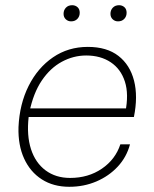

<svg xmlns="http://www.w3.org/2000/svg" viewBox="-20 -707 592 737"><path d="M246 10Q185 10 140.5 -18.5Q96 -47 72.5 -98.5Q49 -150 51 -219Q55 -308 90 -377.5Q125 -447 183.5 -487Q242 -527 317 -527Q390 -527 434.5 -492.5Q479 -458 494.5 -397.5Q510 -337 494 -258H90Q82 -187 99 -134.5Q116 -82 155 -53Q194 -24 249 -24Q319 -24 371 -59.5Q423 -95 442 -153H479Q466 -104 432 -67.5Q398 -31 350 -10.5Q302 10 246 10ZM93 -277 80 -291H478L461 -276Q475 -345 459.5 -393.5Q444 -442 405 -468Q366 -494 311 -494Q262 -494 217.5 -470Q173 -446 140.5 -398Q108 -350 93 -277ZM433 -625Q421 -625 412.5 -633Q404 -641 404 -654Q404 -668 413 -677.5Q422 -687 437 -687Q449 -687 457.5 -679.5Q466 -672 466 -658Q466 -644 457 -634.5Q448 -625 433 -625ZM253 -625Q241 -625 232.5 -633Q224 -641 224 -654Q224 -668 233 -677.5Q242 -687 257 -687Q269 -687 277.5 -679.5Q286 -672 286 -658Q286 -644 277 -634.5Q268 -625 253 -625Z"/></svg>

Font: Mona Sans
Style: Italic
Weight: 200
Italic angle: -11.6951°
Designer: Deni Anggara
Foundry: GitHub
Version: Version 2.000